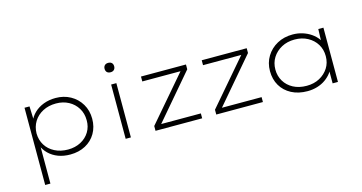

<svg xmlns="http://www.w3.org/2000/svg" viewBox="-92 -1139 3349 1777"><g transform="rotate(-15 1582.0 -250.5)"><path d="M156 220V-520H204L209 -383L195 -372Q213 -421 250.5 -457Q288 -493 340.5 -513Q393 -533 456 -533Q535 -533 598 -498Q661 -463 698 -401Q735 -339 735 -260Q735 -182 699.5 -121Q664 -60 600.5 -26Q537 8 455 8Q391 8 339.5 -11.5Q288 -31 251 -67Q214 -103 194 -153L206 -141V220ZM447 -42Q515 -42 569 -70.5Q623 -99 653 -148.5Q683 -198 682 -260Q682 -325 651 -375.5Q620 -426 567 -454.5Q514 -483 447 -483Q375 -483 320 -454Q265 -425 234 -375Q203 -325 202 -261Q203 -198 233.5 -148.5Q264 -99 319.5 -70.5Q375 -42 447 -42Z M986 0V-520H1036V0ZM1011 -631Q989 -631 977 -643Q965 -655 965 -676Q965 -696 977 -708.5Q989 -721 1011 -721Q1033 -721 1045 -709Q1057 -697 1057 -676Q1057 -656 1045 -643.5Q1033 -631 1011 -631Z M1272 0V-46L1652 -489L1674 -473H1272V-520H1703V-474L1320 -25L1303 -47H1719V0Z M1854 0V-46L2234 -489L2256 -473H1854V-520H2285V-474L1902 -25L1885 -47H2301V0Z M2728 10Q2640 10 2574.5 -24.5Q2509 -59 2473.5 -119.5Q2438 -180 2438 -259Q2438 -338 2476 -400Q2514 -462 2579 -497.5Q2644 -533 2727 -533Q2778 -533 2823 -518.5Q2868 -504 2903 -479.5Q2938 -455 2960.5 -424.5Q2983 -394 2989 -363L2966 -373L2971 -520H3020V0H2969V-141L2987 -163Q2982 -128 2958.5 -97Q2935 -66 2900.5 -41.5Q2866 -17 2821.5 -3.5Q2777 10 2728 10ZM2733 -40Q2803 -40 2856.5 -69Q2910 -98 2941.5 -147Q2973 -196 2973 -260Q2973 -324 2942.5 -374Q2912 -424 2857.5 -453.5Q2803 -483 2733 -483Q2662 -483 2607.5 -453.5Q2553 -424 2521.5 -374Q2490 -324 2490 -260Q2490 -198 2520 -148Q2550 -98 2604.5 -69Q2659 -40 2733 -40Z"/></g></svg>

Font: Lexend Giga ExtraLight
Style: Regular
Weight: 250
Version: Version 1.007